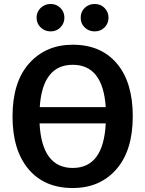

<svg xmlns="http://www.w3.org/2000/svg" viewBox="-20 -931 731 966"><path d="M346 15Q203 15 123 -80.5Q43 -176 43 -345Q43 -519 127 -612.5Q211 -706 346 -706Q488 -706 568 -611.5Q648 -517 648 -346Q648 -174 565.5 -79.5Q483 15 346 15ZM512 -392Q498 -605 346 -605Q194 -605 180 -392ZM346 -86Q501 -86 512 -310H179Q191 -86 346 -86ZM235 -773Q205 -773 184.5 -793Q164 -813 164 -842Q164 -871 184.5 -891Q205 -911 235 -911Q264 -911 284 -891Q304 -871 304 -842Q304 -813 284 -793Q264 -773 235 -773ZM456 -773Q427 -773 406.5 -792.5Q386 -812 386 -842Q386 -872 406.5 -891.5Q427 -911 456 -911Q487 -911 506.5 -890.5Q526 -870 526 -842Q526 -814 506.5 -793.5Q487 -773 456 -773Z"/></svg>

Font: Trujillo Medium
Style: Regular
Weight: 500
Designer: Fira Sans original fonts by bBox Type GmbH, Carrois Corporate GbR, & Edenspiekermann AG / Changes by Cristiano Sobral
Foundry: Fira Sans original fonts by bBox Type GmbH, Carrois Corporate GbR, & Edenspiekermann AG / Changes by Cristiano Sobral
Version: Version 4.301;October 17, 2021;FontCreator 14.0.0.2814 64-bi